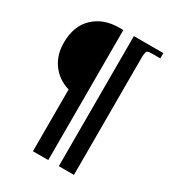

<svg xmlns="http://www.w3.org/2000/svg" viewBox="-189 -770 919 1010"><g transform="rotate(30 271.0 -265.0)"><path d="M168 130V-245Q101 -265 62 -318Q23 -371 23 -446Q23 -548 82.5 -604Q142 -660 237 -660H261V130ZM325 130V-660H504V-628H446Q425 -628 421 -616.5Q417 -605 417 -584V130Z"/></g></svg>

Font: Frank Ruhl Libre
Style: Bold
Weight: 700
Designer: Yanek Iontef
Foundry: Fontef
Version: Version 6.004